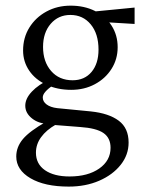

<svg xmlns="http://www.w3.org/2000/svg" viewBox="-20 -444 519 686"><path d="M225.6 222.7Q139.6 222.7 88.9 192.9Q38.1 163.1 38.1 115.2Q38.1 81.1 62 52.7Q85.9 24.4 144.5 -8.8L179.7 1Q145.5 20.5 127 45.9Q108.4 71.3 108.4 101.6Q108.4 141.6 140.6 164.1Q172.9 186.5 228.5 186.5Q293.9 186.5 334.5 158.2Q375 129.9 375 84Q375 48.8 349.6 31.2Q324.2 13.7 266.6 9.8L167 2L150.4 -2Q118.2 -2 94.2 -21Q70.3 -40 70.3 -66.4Q70.3 -91.8 93.8 -116.7Q117.2 -141.6 160.2 -162.1L171.9 -141.6Q151.4 -127 142.1 -116.2Q132.8 -105.5 132.8 -95.7Q132.8 -81.1 146.5 -70.8Q160.2 -60.5 184.6 -57.6L304.7 -45.9Q369.1 -39.1 404.3 -12.7Q439.5 13.7 439.5 65.4Q439.5 109.4 411.1 145Q382.8 180.7 334.5 201.7Q286.1 222.7 225.6 222.7ZM234.4 -123Q185.5 -123 146 -141.1Q106.4 -159.2 84.5 -191.4Q62.5 -223.6 62.5 -263.7Q62.5 -309.6 85 -345.7Q107.4 -381.8 146 -402.8Q184.6 -423.8 232.4 -423.8Q281.2 -423.8 319.3 -404.8Q357.4 -385.7 378.9 -352.1Q400.4 -318.4 400.4 -275.4Q400.4 -232.4 378.4 -197.8Q356.4 -163.1 318.8 -143.1Q281.2 -123 234.4 -123ZM239.3 -157.2Q282.2 -157.2 307.1 -187Q332 -216.8 332 -266.6Q332 -323.2 304.2 -356.9Q276.4 -390.6 231.4 -390.6Q188.5 -390.6 161.1 -358.9Q133.8 -327.1 133.8 -276.4Q133.8 -223.6 162.6 -190.4Q191.4 -157.2 239.3 -157.2ZM460.9 -358.4 348.6 -365.2 310.5 -402.3 460.9 -417Z"/></svg>

Font: Crimson Pro Light
Style: Regular
Weight: 300
Designer: Jacques Le Bailly
Foundry: Baron von Fonthausen
Version: Version 1.003